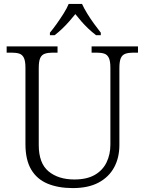

<svg xmlns="http://www.w3.org/2000/svg" viewBox="-20 -951 740 981"><path d="M352 10Q278 10 223.5 -12.5Q169 -35 139.5 -84.5Q110 -134 110 -215V-605Q110 -639 102 -655.5Q94 -672 78.5 -677Q63 -682 40 -682H14V-714H274V-682H248Q225 -682 209 -676.5Q193 -671 185.5 -654.5Q178 -638 178 -603V-210Q178 -117 228 -75.5Q278 -34 360 -34Q424 -34 464.5 -57.5Q505 -81 524.5 -121.5Q544 -162 544 -212V-605Q544 -639 536 -655.5Q528 -672 512.5 -677Q497 -682 474 -682H448V-714H685V-682H660Q637 -682 621 -676.5Q605 -671 597.5 -654.5Q590 -638 590 -603V-210Q590 -145 563 -95.5Q536 -46 483.5 -18Q431 10 352 10ZM235 -784Q251 -803 269.5 -829Q288 -855 305 -882Q322 -909 331 -931H399Q409 -909 425.5 -882Q442 -855 461 -829Q480 -803 495 -784V-771H471Q449 -788 430.5 -805.5Q412 -823 396 -841.5Q380 -860 365 -879Q350 -860 333.5 -841.5Q317 -823 299 -805.5Q281 -788 259 -771H235Z"/></svg>

Font: Noto Serif Kannada Light
Style: Regular
Weight: 300
Version: Version 2.003